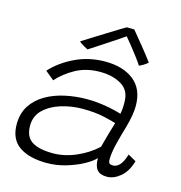

<svg xmlns="http://www.w3.org/2000/svg" viewBox="-107 -810 863 917"><g transform="rotate(15 324.0 -351.5)"><path d="M205.5 11.5Q118.5 11.5 69 -22.8Q19.5 -57 19.5 -130.5Q19.5 -184 44.2 -222.5Q69 -261 111 -285.5Q153 -310 205.8 -321.5Q258.5 -333 314.5 -333Q352.5 -333 388.8 -327.8Q425 -322.5 451.2 -316Q477.5 -309.5 485 -306.5Q491 -336 489.5 -369.5Q488.5 -424.5 445.5 -449.8Q402.5 -475 340.5 -475Q272.5 -475 220.2 -446.2Q168 -417.5 133.5 -378L90 -414Q135 -463.5 203.2 -496.2Q271.5 -529 352.5 -529Q440 -529 493.2 -487Q546.5 -445 546.5 -361.5Q546.5 -339.5 541.8 -312.5Q537 -285.5 529 -256.5Q515 -209.5 503.2 -162.8Q491.5 -116 491.5 -83Q491.5 -68 497.2 -63.5Q503 -59 514 -59Q553 -59 573.5 -129L613.5 -106.5Q597.5 -52 565.2 -25.8Q533 0.5 500 0.5Q465.5 0.5 450.8 -17.8Q436 -36 436 -74.5Q419.5 -56 383.5 -36.2Q347.5 -16.5 300.8 -2.5Q254 11.5 205.5 11.5ZM222 -41Q279 -41 336.5 -66Q394 -91 436.5 -130.5Q447 -171 455.5 -200.2Q464 -229.5 472.5 -257Q457.5 -262.5 412.8 -272.8Q368 -283 305 -283Q251.5 -283 200.5 -267.5Q149.5 -252 116.2 -220.5Q83 -189 83 -140.5Q83 -85.5 118.2 -63.2Q153.5 -41 222 -41ZM445 -713Q468.5 -685 499.5 -646.5Q530.5 -608 553 -578Q543.5 -569 532.5 -562.5Q521.5 -556 511 -551.5Q501 -567.5 482 -592.5Q463 -617.5 444.8 -640.2Q426.5 -663 418.5 -672Q409 -665 387.8 -651Q366.5 -637 341 -620Q315.5 -603 292 -587.8Q268.5 -572.5 253.5 -563Q247 -566 230.8 -575.5Q214.5 -585 209.5 -591Q235 -607 265.2 -626Q295.5 -645 324.8 -663Q354 -681 376.2 -694.8Q398.5 -708.5 407.5 -713.5Q414 -713.5 425.5 -713.5Q437 -713.5 445 -713Z"/></g></svg>

Font: Grandstander ExtraLight
Style: Italic
Weight: 200
Italic angle: -15°
Designer: Tyler Finck
Foundry: Etcetera Type Co
Version: Version 1.200; ttfautohint (v1.8.3)